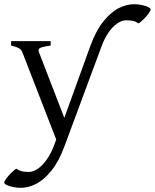

<svg xmlns="http://www.w3.org/2000/svg" viewBox="-43 -650 737 914"><path d="M140.6 -410.2Q140.6 -406.2 143.1 -399.9L263.2 -88.9L387.2 -431.6Q414.1 -504.9 450 -549.1Q485.8 -593.3 522.9 -611.6Q560.1 -629.9 595.2 -629.9Q614.3 -629.9 632.8 -626Q651.4 -622.1 662.8 -616.2Q674.3 -610.4 674.3 -604.5Q674.3 -599.6 665 -586.7Q655.8 -573.7 642.3 -560.1Q628.9 -546.4 617.2 -538.6Q600.6 -548.8 587.6 -551Q574.7 -553.2 556.6 -553.2Q536.6 -553.2 515.1 -538.6Q493.7 -523.9 474.4 -496.3Q455.1 -468.8 440.9 -430.7L264.2 45.4Q237.3 118.7 201.4 162.8Q165.5 207 128.4 225.6Q91.3 244.1 56.2 244.1Q37.1 244.1 18.6 240.2Q0 236.3 -11.5 230.5Q-22.9 224.6 -22.9 218.8Q-22.9 213.9 -13.7 200.9Q-4.4 188 9 174.3Q22.5 160.6 34.2 152.8Q50.8 163.6 64.5 166Q78.1 168.5 94.7 168.5Q114.7 168.5 136.7 153.6Q158.7 138.7 179 110.4Q199.2 82 213.4 44.4L224.6 14.2L64 -399.9Q59.6 -413.1 47.4 -420.2Q35.2 -427.2 9.8 -433.1V-454.1H198.2V-433.1Q166 -428.7 153.3 -424.1Q140.6 -419.4 140.6 -410.2Z"/></svg>

Font: David Libre
Style: Regular
Weight: 400
Version: Version 1.000